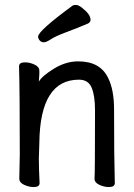

<svg xmlns="http://www.w3.org/2000/svg" viewBox="-20 -739 540 776"><path d="M116 17Q97 17 77.5 8Q58 -1 58 -17L60 -115Q60 -364 57 -471Q57 -487 81 -487Q100 -487 119.5 -478Q139 -469 139 -453V-439L137 -409Q150 -432 198 -461.5Q246 -491 296 -491Q385 -491 417 -424Q441 -376 441 -297Q441 -105 444 1Q444 17 420 17Q401 17 381.5 8Q362 -1 362 -17Q364 -34 364 -293Q364 -352 350.5 -384.5Q337 -417 299 -417Q142 -417 139 -162L137 -97Q137 -59 140 1Q140 17 116 17ZM157 -568Q147 -568 140.5 -575.5Q134 -583 134 -591Q134 -614 273 -716Q277 -719 287 -719Q297 -719 311 -708Q346 -681 346 -659Q346 -650 336 -644Q291 -625 248 -609Q205 -593 186 -580.5Q167 -568 157 -568Z"/></svg>

Font: LXGW WenKai Mono TC
Style: Bold
Weight: 700
Designer: LXGW / Fontworks Inc.
Foundry: LXGW / Fontworks Inc.
Version: Version 1.330